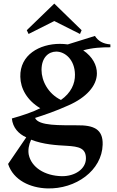

<svg xmlns="http://www.w3.org/2000/svg" viewBox="-20 -747 649 1068"><path d="M126 17 25 165C55 257 150 298 242 301C402 306 547 201 551 58C554 -30 499 -51 410 -50C319 -51 195 -45 175 -91C228 -108 288 -128 361 -161C459 -204 519 -269 519 -339C519 -385 495 -431 443 -467C495 -482 546 -484 594 -484V-500C553 -503 526 -519 508 -547L357 -500C342 -502 328 -503 313 -503C200 -503 90 -442 93 -320C94 -255 130 -189 204 -145C165 -125 107 -105 46 -88C51 -36 84 -2 126 17ZM153 30C221 57 296 61 351 64C419 68 458 77 458 134C458 194 395 234 324 233C227 231 155 183 140 114C135 88 140 58 153 30ZM211 -358C211 -427 250 -460 293 -460C342 -460 396 -415 397 -332C398 -282 375 -230 319 -191C247 -226 211 -298 211 -358ZM139 -558 282 -630 425 -558 434 -579 282 -727 129 -579Z"/></svg>

Font: Sinistre
Style: Bold
Weight: 700
Designer: Jules Durand
Foundry: Collletttivo
Version: Version 69.420;Glyphs 3.2 (3217)